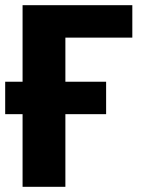

<svg xmlns="http://www.w3.org/2000/svg" viewBox="-25 -720 555 740"><path d="M62 -700H485V-575H227V-405H384V-280H227V0H62ZM191 -280H-5V-405H191Z"/></svg>

Font: Moderustic
Style: Bold
Weight: 700
Designer: Tural Alisoy
Foundry: TAFT Foundry
Version: Version 2.120